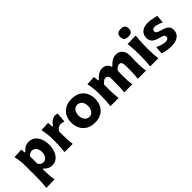

<svg xmlns="http://www.w3.org/2000/svg" viewBox="133 -1999 3385 3385"><g transform="rotate(-45 1825.5 -307.0)"><path d="M60.5 220.7Q67.9 161.1 71.5 101.8Q75.2 42.5 75.2 -26.9V-298.3Q75.2 -362.3 68.8 -427.7Q62.5 -493.2 46.4 -560.5L225.1 -569.3L233.4 -490.7H247.6Q279.3 -529.8 320.6 -553.2Q361.8 -576.7 409.7 -576.7Q483.9 -576.7 533.9 -537.6Q584 -498.5 609.4 -431.6Q634.8 -364.7 634.8 -281.2Q634.8 -203.1 610.6 -135.5Q586.4 -67.9 537.1 -26.4Q487.8 15.1 411.1 15.1Q373.5 15.1 334.5 -3.4Q295.4 -22 261.7 -60.5H250.5V-17.6Q250.5 44.9 254.6 100.3Q258.8 155.8 268.1 215.3ZM344.7 -133.3Q382.8 -135.3 407.2 -156Q431.6 -176.8 443.6 -209.5Q455.6 -242.2 455.6 -279.8Q455.6 -339.4 427.7 -381.3Q399.9 -423.3 343.3 -425.8Q318.8 -425.3 294.4 -413.3Q270 -401.4 250.5 -378.4V-193.4Q286.6 -136.7 344.7 -133.3Z M733.9 0Q740.7 -59.6 744.4 -116.2Q748 -172.9 748 -242.2V-298.3Q748 -362.3 741.7 -427.7Q735.4 -493.2 719.2 -560.5L891.1 -569.3L901.4 -466.3H916Q953.6 -527.3 994.1 -552Q1034.7 -576.7 1070.3 -576.7Q1083 -576.7 1098.9 -574.5Q1114.7 -572.3 1128.9 -565.9L1113.8 -382.8Q1094.2 -389.6 1072.5 -394.5Q1050.8 -399.4 1036.1 -399.4Q1010.7 -399.4 978.8 -383.5Q946.8 -367.7 923.3 -319.8V-232.9Q923.3 -170.4 926.8 -115Q930.2 -59.6 937.5 0Z M1485.4 15.1Q1382.3 15.1 1315.4 -26.6Q1248.5 -68.4 1216.3 -136Q1184.1 -203.6 1184.1 -281.7Q1184.1 -365.7 1218 -432.4Q1252 -499 1318.4 -537.8Q1384.8 -576.7 1481.9 -576.7Q1582 -576.7 1648.4 -537.4Q1714.8 -498 1748 -431.4Q1781.2 -364.7 1781.2 -281.7Q1781.2 -197.3 1746.8 -129.9Q1712.4 -62.5 1646.2 -23.7Q1580.1 15.1 1485.4 15.1ZM1484.4 -127Q1543.9 -129.9 1573.2 -174.1Q1602.5 -218.3 1602.5 -281.7Q1602.5 -348.6 1572.3 -388.7Q1542 -428.7 1484.4 -433.6Q1424.8 -430.2 1393.8 -388.2Q1362.8 -346.2 1362.8 -281.7Q1362.8 -220.2 1393.6 -175Q1424.3 -129.9 1484.4 -127Z M2562 0Q2567.9 -59.6 2570.8 -115Q2573.7 -170.4 2573.7 -232.9V-301.3Q2573.7 -359.4 2559.6 -388.2Q2545.4 -417 2507.8 -417Q2488.3 -417 2460.9 -398.7Q2433.6 -380.4 2412.6 -355Q2411.6 -324.7 2410.4 -289.1Q2409.2 -253.4 2409.2 -225.1Q2409.2 -161.1 2412.1 -108.4Q2415 -55.7 2424.3 0H2222.2Q2228 -59.6 2231 -115Q2233.9 -170.4 2233.9 -232.9V-301.3Q2233.9 -359.4 2219.7 -388.2Q2205.6 -417 2168 -417Q2147 -417 2117.7 -396.2Q2088.4 -375.5 2067.9 -348.1V-232.9Q2067.9 -170.4 2071.3 -115Q2074.7 -59.6 2082 0H1878.4Q1885.3 -59.6 1888.9 -116.2Q1892.6 -172.9 1892.6 -242.2V-298.3Q1892.6 -362.3 1886.2 -427.7Q1879.9 -493.2 1863.8 -560.5L2035.6 -569.3L2046.9 -472.2H2061.5Q2096.2 -514.2 2144.5 -545.4Q2192.9 -576.7 2243.2 -576.7Q2354 -576.7 2386.7 -471.2H2398.4Q2434.1 -514.6 2483.6 -545.7Q2533.2 -576.7 2583.5 -576.7Q2665 -576.7 2709.2 -526.6Q2753.4 -476.6 2753.4 -377.4Q2753.4 -340.8 2751.5 -306.2Q2749.5 -271.5 2749.5 -242.2Q2749.5 -172.9 2752.2 -116.2Q2754.9 -59.6 2764.2 0Z M2868.7 0Q2875.5 -59.6 2879.2 -116.2Q2882.8 -172.9 2882.8 -242.2V-298.3Q2882.8 -382.3 2878.4 -441.4Q2874 -500.5 2866.7 -560.5L3073.7 -565.4Q3066.4 -504.9 3062.3 -444.6Q3058.1 -384.3 3058.1 -298.3V-242.2Q3058.1 -172.9 3061.3 -116.2Q3064.5 -59.6 3072.3 0ZM2968.8 -642.6Q2913.1 -642.6 2888.2 -665Q2863.3 -687.5 2863.3 -748Q2863.3 -791 2888.4 -813Q2913.6 -835 2970.2 -835Q3025.9 -835 3050.5 -811Q3075.2 -787.1 3075.2 -741.7Q3075.2 -685.5 3050.3 -664.1Q3025.4 -642.6 2968.8 -642.6Z M3382.8 15.1Q3313 15.1 3261 2.2Q3209 -10.7 3174.3 -19.5L3185.1 -166.5Q3230.5 -144 3281.5 -128.4Q3332.5 -112.8 3371.1 -112.8Q3400.4 -114.7 3421.9 -126.7Q3443.4 -138.7 3443.4 -172.9Q3443.4 -200.2 3418.2 -212.6Q3393.1 -225.1 3328.6 -243.2Q3252 -263.7 3213.6 -300.8Q3175.3 -337.9 3175.3 -402.8Q3175.3 -481.9 3229 -528.8Q3282.7 -575.7 3381.3 -575.7Q3416 -575.7 3455.1 -569.8Q3494.1 -564 3529.5 -556.2Q3564.9 -548.3 3587.4 -543L3576.2 -391.6Q3524.4 -416 3481.2 -428.2Q3438 -440.4 3417 -440.4Q3397.5 -438.5 3376.5 -428.5Q3355.5 -418.5 3355.5 -387.2Q3355.5 -361.3 3374.5 -346.2Q3393.6 -331.1 3444.8 -316.9Q3537.6 -292.5 3579.1 -260Q3620.6 -227.5 3620.6 -162.1Q3620.6 -110.8 3595.9 -70.8Q3571.3 -30.8 3519 -7.8Q3466.8 15.1 3382.8 15.1Z"/></g></svg>

Font: Pinar-DS1-FD Bold
Style: Regular
Weight: 700
Designer: Amin Abedi
Version: Version 2.000